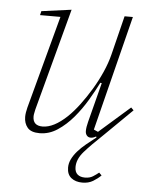

<svg xmlns="http://www.w3.org/2000/svg" viewBox="-52 -560 641 806"><g transform="rotate(5 268.5 -156.5)"><path d="M325 203Q296 203 278 188.5Q260 174 260 145Q260 127 268.5 109.5Q277 92 292 75Q307 58 326.5 42Q346 26 368 9L366 5Q354 12 344 12Q333 12 327 4.5Q321 -3 321 -14Q321 -30 327 -53L370 -220L364 -221Q347 -187 323 -146.5Q299 -106 269 -70.5Q239 -35 203.5 -11.5Q168 12 128 12Q92 12 77 -6Q62 -24 62 -51Q62 -68 68 -91L173 -482H87L91 -499L217 -516L102 -86Q100 -76 98.5 -69Q97 -62 97 -56Q97 -17 138 -17Q185 -17 241 -70Q265 -93 289 -125Q313 -157 335 -193.5Q357 -230 374 -268.5Q391 -307 400 -343L441 -508H476L354 -23L372 -15L502 -129L513 -118L399 -6Q347 43 319 75Q291 107 291 140Q291 161 302.5 171Q314 181 334 181Q354 181 367.5 172.5Q381 164 392 155L403 166Q389 180 370 191.5Q351 203 325 203Z"/></g></svg>

Font: IBM Plex Serif ExtLt
Style: Italic
Weight: 200
Italic angle: -14°
Designer: Mike Abbink, Paul van der Laan, Pieter van Rosmalen
Foundry: Bold Monday
Version: Version 3.001